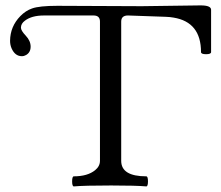

<svg xmlns="http://www.w3.org/2000/svg" viewBox="-20 -683 814 707"><path d="M757.3 -491.2Q757.3 -483.4 738.8 -483.4Q720.2 -483.4 720.2 -491.2Q720.2 -601.6 619.1 -618.2Q606 -620.6 590.3 -621.1L451.2 -626Q426.3 -626 426.3 -603.5V-90.8Q426.3 -33.7 518.6 -33.7Q524.9 -33.7 524.9 -15.1Q524.9 3.4 518.6 3.4Q480.5 0 389.2 0Q290 0 252 3.4Q245.6 3.4 245.6 -15.1Q245.6 -33.7 252 -33.7Q302.2 -33.7 330.1 -56.2Q348.1 -70.8 348.1 -90.8V-603.5Q348.1 -626 324.7 -626H142.1Q96.7 -626 71.8 -606.9Q57.1 -596.2 57.1 -581.1Q57.1 -570.3 74.7 -551.8Q92.8 -532.7 92.8 -511.2Q92.8 -490.2 76.2 -480.5Q68.8 -476.1 60.5 -476.1Q35.6 -476.1 22.9 -504.4Q17.1 -517.6 17.1 -532.7Q17.6 -585.4 54.7 -623.5Q74.2 -643.6 98.1 -651.9Q125 -661.6 191.4 -661.6L502 -660.2L716.3 -663.1H719.2Q757.3 -663.1 757.3 -647Z"/></svg>

Font: Junicode
Style: Regular
Weight: 400
Designer: Peter S. Baker
Foundry: Briery Creek Software
Version: Version 0.7.2